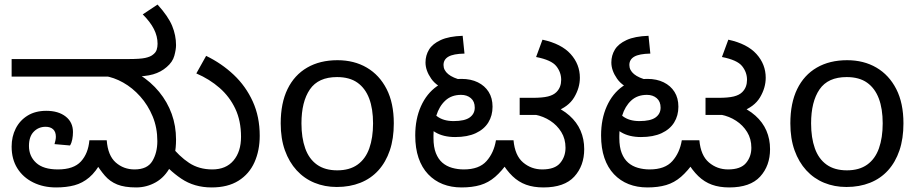

<svg xmlns="http://www.w3.org/2000/svg" viewBox="-20 -810 4036 842"><path d="M226 12Q170 12 125.5 -10Q81 -32 56 -72Q31 -112 31 -167Q31 -211 49 -246.5Q67 -282 101 -303Q135 -324 183 -324Q236 -324 268 -299Q300 -274 300 -231Q300 -215 297 -199Q294 -183 287 -172L219 -178Q221 -184 223 -193.5Q225 -203 225 -210Q225 -232 213 -243Q201 -254 180 -254Q149 -254 128 -232.5Q107 -211 107 -170Q107 -125 138.5 -96Q170 -67 234 -67Q303 -67 335 -102Q367 -137 372 -195H448Q453 -128 487.5 -97.5Q522 -67 570 -67Q626 -67 648 -103.5Q670 -140 670 -191Q670 -250 649.5 -299.5Q629 -349 595 -387Q561 -425 520 -448Q479 -471 438 -477L591 -483Q642 -451 678 -407Q714 -363 733 -310.5Q752 -258 752 -198Q752 -126 727.5 -79.5Q703 -33 663 -10.5Q623 12 577 12Q526 12 494 -1Q462 -14 440 -39.5Q418 -65 396 -101L427 -105Q401 -57 371.5 -32Q342 -7 306.5 2.5Q271 12 226 12ZM31 -474V-551H541Q595 -551 617 -556Q639 -561 649 -569Q663 -579 667 -591.5Q671 -604 671 -618Q671 -651 655 -682.5Q639 -714 606 -747L671 -790Q718 -738 735 -696.5Q752 -655 752 -612Q752 -593 744.5 -565.5Q737 -538 711 -516Q686 -494 651.5 -484Q617 -474 559 -474ZM908 12Q832 12 775 -26.5Q718 -65 673 -123L724 -177Q766 -124 809.5 -95.5Q853 -67 911 -67Q971 -67 1004 -106Q1037 -145 1037 -210Q1037 -280 1012 -333Q987 -386 943 -424.5Q899 -463 841 -488L884 -565Q952 -532 1005 -482Q1058 -432 1088.5 -365Q1119 -298 1119 -215Q1119 -150 1096 -98.5Q1073 -47 1026 -17.5Q979 12 908 12Z M1707 -269Q1707 -202 1689.5 -150.5Q1672 -99 1639.5 -63Q1607 -27 1560.5 -8.5Q1514 10 1457 10Q1404 10 1359 -8.5Q1314 -27 1281 -63Q1248 -99 1229.5 -150.5Q1211 -202 1211 -269Q1211 -358 1241 -419.5Q1271 -481 1327 -513.5Q1383 -546 1460 -546Q1533 -546 1588.5 -513.5Q1644 -481 1675.5 -419.5Q1707 -358 1707 -269ZM1302 -269Q1302 -206 1318.5 -159.5Q1335 -113 1370 -88Q1405 -63 1459 -63Q1513 -63 1548 -88Q1583 -113 1599.5 -159.5Q1616 -206 1616 -269Q1616 -333 1599 -378Q1582 -423 1547.5 -447.5Q1513 -472 1458 -472Q1376 -472 1339 -418Q1302 -364 1302 -269Z M2004 12Q1959 12 1922 -2.5Q1885 -17 1857.5 -46Q1830 -75 1815.5 -117.5Q1801 -160 1801 -216Q1801 -288 1826 -344Q1851 -400 1896.5 -432Q1942 -464 2004 -464Q2045 -464 2075.5 -449Q2106 -434 2123 -407Q2140 -380 2140 -342Q2140 -303 2121.5 -273Q2103 -243 2066.5 -226Q2030 -209 1976 -209Q1924 -209 1889 -230Q1854 -251 1835 -274L1855 -340Q1868 -322 1896 -300.5Q1924 -279 1969 -279Q2018 -279 2040 -295Q2062 -311 2062 -338Q2062 -365 2045 -379.5Q2028 -394 2002 -394Q1960 -394 1933 -369Q1906 -344 1893.5 -303Q1881 -262 1881 -215V-205Q1881 -165 1891.5 -138.5Q1902 -112 1920 -96.5Q1938 -81 1962.5 -74Q1987 -67 2014 -67Q2081 -67 2113.5 -103.5Q2146 -140 2155 -195H2232Q2238 -128 2274 -97.5Q2310 -67 2358 -67Q2413 -67 2436.5 -95Q2460 -123 2460 -162Q2460 -201 2441.5 -231Q2423 -261 2393 -280.5Q2363 -300 2327 -307L2395 -352Q2445 -332 2477.5 -303Q2510 -274 2526 -237Q2542 -200 2542 -156Q2542 -83 2498.5 -35.5Q2455 12 2363 12Q2320 12 2287 0Q2254 -12 2227.5 -37.5Q2201 -63 2178 -102L2211 -103Q2181 -60 2151.5 -34.5Q2122 -9 2086.5 1.5Q2051 12 2004 12ZM1950 -412Q1896 -429 1871 -465Q1846 -501 1846 -536Q1846 -567 1861.5 -592.5Q1877 -618 1913 -634.5Q1949 -651 2009 -653L2017 -575Q1968 -574 1946.5 -561.5Q1925 -549 1925 -525Q1925 -502 1945.5 -485Q1966 -468 2007 -458ZM2259 -306V-381H2316Q2359 -381 2383 -387Q2407 -393 2420 -406Q2431 -417 2436 -430.5Q2441 -444 2441 -460Q2441 -493 2419.5 -520Q2398 -547 2331 -560L2359 -636Q2442 -618 2482.5 -573Q2523 -528 2523 -469Q2523 -425 2498 -383Q2473 -341 2414 -320Q2401 -316 2391 -312.5Q2381 -309 2369.5 -307.5Q2358 -306 2338 -306Z M2819 12Q2774 12 2737 -2.5Q2700 -17 2672.5 -46Q2645 -75 2630.5 -117.5Q2616 -160 2616 -216Q2616 -288 2641 -344Q2666 -400 2711.5 -432Q2757 -464 2819 -464Q2860 -464 2890.5 -449Q2921 -434 2938 -407Q2955 -380 2955 -342Q2955 -303 2936.5 -273Q2918 -243 2881.5 -226Q2845 -209 2791 -209Q2739 -209 2704 -230Q2669 -251 2650 -274L2670 -340Q2683 -322 2711 -300.5Q2739 -279 2784 -279Q2833 -279 2855 -295Q2877 -311 2877 -338Q2877 -365 2860 -379.5Q2843 -394 2817 -394Q2775 -394 2748 -369Q2721 -344 2708.5 -303Q2696 -262 2696 -215V-205Q2696 -165 2706.5 -138.5Q2717 -112 2735 -96.5Q2753 -81 2777.5 -74Q2802 -67 2829 -67Q2896 -67 2928.5 -103.5Q2961 -140 2970 -195H3047Q3053 -128 3089 -97.5Q3125 -67 3173 -67Q3228 -67 3251.5 -95Q3275 -123 3275 -162Q3275 -201 3256.5 -231Q3238 -261 3208 -280.5Q3178 -300 3142 -307L3210 -352Q3260 -332 3292.5 -303Q3325 -274 3341 -237Q3357 -200 3357 -156Q3357 -83 3313.5 -35.5Q3270 12 3178 12Q3135 12 3102 0Q3069 -12 3042.5 -37.5Q3016 -63 2993 -102L3026 -103Q2996 -60 2966.5 -34.5Q2937 -9 2901.5 1.5Q2866 12 2819 12ZM2765 -412Q2711 -429 2686 -465Q2661 -501 2661 -536Q2661 -567 2676.5 -592.5Q2692 -618 2728 -634.5Q2764 -651 2824 -653L2832 -575Q2783 -574 2761.5 -561.5Q2740 -549 2740 -525Q2740 -502 2760.5 -485Q2781 -468 2822 -458ZM3074 -306V-381H3131Q3174 -381 3198 -387Q3222 -393 3235 -406Q3246 -417 3251 -430.5Q3256 -444 3256 -460Q3256 -493 3234.5 -520Q3213 -547 3146 -560L3174 -636Q3257 -618 3297.5 -573Q3338 -528 3338 -469Q3338 -425 3313 -383Q3288 -341 3229 -320Q3216 -316 3206 -312.5Q3196 -309 3184.5 -307.5Q3173 -306 3153 -306Z M3942 -269Q3942 -202 3924.5 -150.5Q3907 -99 3874.5 -63Q3842 -27 3795.5 -8.5Q3749 10 3692 10Q3639 10 3594 -8.5Q3549 -27 3516 -63Q3483 -99 3464.5 -150.5Q3446 -202 3446 -269Q3446 -358 3476 -419.5Q3506 -481 3562 -513.5Q3618 -546 3695 -546Q3768 -546 3823.5 -513.5Q3879 -481 3910.5 -419.5Q3942 -358 3942 -269ZM3537 -269Q3537 -206 3553.5 -159.5Q3570 -113 3605 -88Q3640 -63 3694 -63Q3748 -63 3783 -88Q3818 -113 3834.5 -159.5Q3851 -206 3851 -269Q3851 -333 3834 -378Q3817 -423 3782.5 -447.5Q3748 -472 3693 -472Q3611 -472 3574 -418Q3537 -364 3537 -269Z"/></svg>

Font: lkannada25
Style: Book
Weight: 400
Designer: Jelle Bosma - Monotype Design Team
Foundry: Monotype Imaging Inc.
Version: Version 2.003